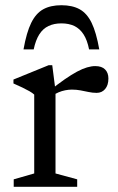

<svg xmlns="http://www.w3.org/2000/svg" viewBox="-20 -715 450 735"><path d="M344.5 -462Q369.5 -462 382.2 -449.2Q395 -436.5 395 -414.5Q395 -389 382.5 -374.2Q370 -359.5 350 -359.5Q334.5 -359.5 319.2 -362.8Q304 -366 288.2 -369Q272.5 -372 255 -372Q243.5 -372 230.2 -369.5Q217 -367 204 -361.5Q191 -356 179 -347.5L166.5 -365Q200.5 -392.5 227.2 -411Q254 -429.5 275 -440.8Q296 -452 313.2 -457Q330.5 -462 344.5 -462ZM192.5 -368V-51L275.5 -28.5V0H32.5V-28.5L111 -51V-353Q104.5 -359 92.8 -365.8Q81 -372.5 65.5 -380Q50 -387.5 31.5 -395.5V-410.5L166.5 -465.5H180ZM215 -625.5Q187 -625.5 165.8 -615.5Q144.5 -605.5 130.5 -583.5Q116.5 -561.5 109 -526H70Q81.5 -591 99.5 -627.5Q117.5 -664 145.5 -679.5Q173.5 -695 215 -695Q257 -695 285 -679.5Q313 -664 330.8 -627.5Q348.5 -591 360 -526H321Q314 -561.5 299.8 -583.5Q285.5 -605.5 264.5 -615.5Q243.5 -625.5 215 -625.5Z"/></svg>

Font: Newsreader
Style: Regular
Weight: 400
Designer: Hugues Gentile
Foundry: Production Type
Version: Version 1.003